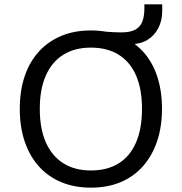

<svg xmlns="http://www.w3.org/2000/svg" viewBox="-20 -854 836 883"><path d="M398 9Q323 9 262.5 -16Q202 -41 159.5 -88Q117 -135 94 -202Q71 -269 71 -353Q71 -437 93.5 -503.5Q116 -570 159 -617Q202 -664 262 -689Q322 -714 398 -714Q474 -714 534 -689Q594 -664 637 -617.5Q680 -571 702.5 -504Q725 -437 725 -354Q725 -270 702 -203Q679 -136 636.5 -88.5Q594 -41 534 -16Q474 9 398 9ZM398 -70Q473 -70 525.5 -102.5Q578 -135 605.5 -198.5Q633 -262 633 -353Q633 -445 605.5 -507.5Q578 -570 525.5 -602.5Q473 -635 398 -635Q324 -635 271.5 -602.5Q219 -570 191 -507Q163 -444 163 -353Q163 -262 191 -199Q219 -136 271.5 -103Q324 -70 398 -70ZM505 -651 457 -709Q482 -707 501 -706Q520 -705 537 -705Q579 -705 602 -717.5Q625 -730 634.5 -754.5Q644 -779 644 -816V-834H726V-803Q726 -759 708 -724.5Q690 -690 658 -670.5Q626 -651 583 -651Z"/></svg>

Font: Nunito Sans 9pt
Style: Regular
Weight: 400
Version: Version 3.101;gftools[0.9.27]